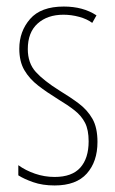

<svg xmlns="http://www.w3.org/2000/svg" viewBox="-20 -557 352 587"><path d="M278 -123Q278 -63 245.5 -26.5Q213 10 147 10Q110 10 81.5 0Q53 -10 36 -21V-52Q58 -36 87 -26Q116 -16 147 -16Q200 -16 225.5 -44.5Q251 -73 251 -125Q251 -160 240 -181.5Q229 -203 208 -219.5Q187 -236 157 -254Q123 -275 96.5 -295.5Q70 -316 54.5 -342.5Q39 -369 39 -408Q39 -461 72 -499Q105 -537 175 -537Q234 -537 275 -510L262 -487Q246 -499 222 -505.5Q198 -512 174 -512Q125 -512 95 -485Q65 -458 65 -407Q65 -364 89.5 -337Q114 -310 162 -280Q195 -260 221 -240.5Q247 -221 262.5 -194Q278 -167 278 -123Z"/></svg>

Font: Noto Sans Gujarati ExtraCondensed Thin
Style: Regular
Weight: 100
Width: 2
Designer: Jelle Bosma - Monotype Design Team, Universal Thirst
Foundry: Monotype Imaging Inc.
Version: Version 2.106; ttfautohint (v1.8.4.7-5d5b)